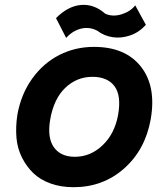

<svg xmlns="http://www.w3.org/2000/svg" viewBox="-20 -760 696 795"><path d="M540 -737.8 584 -657.2Q556.6 -626.5 519.5 -613.5Q482.4 -600.6 446.5 -606Q410.6 -611.3 382.8 -632.8Q350.1 -649.9 315.4 -641.4Q280.8 -632.8 253.9 -603L211.9 -685.1Q262.2 -735.4 316.2 -739.5Q370.1 -743.7 416 -703.1Q446.8 -689.5 483.2 -700.7Q519.5 -711.9 540 -737.8ZM369.1 -565.9Q499 -565.9 563.5 -484.1Q627.9 -402.3 604 -266.1Q581.5 -140.1 494.1 -62.5Q406.7 15.1 284.2 15.1Q232.4 15.1 189.5 -0.2Q146.5 -15.6 117.9 -43.2Q89.4 -70.8 70.6 -108.4Q51.8 -146 48.1 -190.4Q44.4 -234.9 51.8 -284.2Q66.9 -369.6 113 -434.1Q159.2 -498.5 225.3 -532.2Q291.5 -565.9 369.1 -565.9ZM362.8 -441.9Q298.3 -441.9 250.7 -396.7Q203.1 -351.6 188 -266.1Q174.8 -190.4 202.9 -150.6Q231 -110.8 290 -110.8Q355 -110.8 405 -158.7Q455.1 -206.5 469.2 -285.2Q482.9 -364.7 453.9 -403.3Q424.8 -441.9 362.8 -441.9Z"/></svg>

Font: Stilu SemiBold
Style: Italic
Weight: 600
Italic angle: -10°
Designer: Genilson Lima Santos
Foundry: Genilson Lima Santos
Version: Version 1.200;PS 001.200;hotconv 1.0.88;makeotf.lib2.5.64775